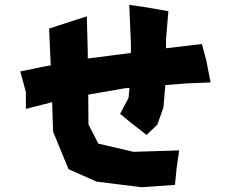

<svg xmlns="http://www.w3.org/2000/svg" viewBox="-20 -741 975 800"><path d="M184.6 -622.1 191.4 -468.8 159.2 -462.9 64.5 -443.4 87.9 -357.4V-287.1L197.3 -315.4L201.2 -192.4L265.6 -36.1L381.8 15.6L569.3 39.1L709 29.3L715.8 -40L726.6 -114.3L536.1 -108.4L389.6 -142.6L348.6 -222.7L347.7 -346.7L499 -373L519.5 -375L515.6 -333L480.5 -266.6L525.4 -229.5L590.8 -178.7L635.7 -221.7L661.1 -293.9L668.9 -386.7L759.8 -393.6L857.4 -397.5L839.8 -488.3L821.3 -557.6L671.9 -540V-579.1L681.6 -694.3L592.8 -710L518.6 -720.7L525.4 -559.6V-520.5L345.7 -497.1V-521.5L341.8 -672.9L268.6 -649.4Z"/></svg>

Font: MaokenAssortedSans-TC
Style: Regular
Weight: 500
Version: Version 0.83